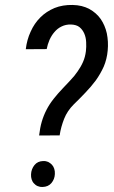

<svg xmlns="http://www.w3.org/2000/svg" viewBox="-20 -741 454 767"><path d="M136.2 -199.7 218.3 -200.2C221.7 -223.6 228 -245.6 236.3 -266.6C244.6 -287.6 257.3 -306.6 274.4 -323.7C290 -338.9 305.7 -354.5 320.8 -370.6C335.9 -386.2 350.1 -402.8 362.8 -419.9C375 -437 385.7 -455.6 394.5 -475.1C402.8 -494.6 408.2 -516.1 410.2 -539.1C412.6 -563 411.1 -585.9 406.7 -607.9C401.9 -629.4 393.6 -648.4 382.3 -665C370.6 -681.6 355.5 -694.8 336.9 -705.1C317.9 -715.3 295.9 -720.7 270 -721.2C243.7 -721.7 219.7 -717.8 197.8 -709C175.8 -699.7 157.2 -687.5 141.1 -671.4C125 -655.3 112.3 -636.7 102.5 -614.7C92.3 -592.8 85.9 -569.3 83 -544.4L166.5 -544.9C168.9 -557.1 172.4 -569.3 177.7 -581.5C183.1 -593.3 189.5 -604 197.8 -613.3C205.6 -622.6 214.8 -629.9 226.1 -635.3C236.8 -640.6 249.5 -643.6 263.7 -643.1C277.8 -642.6 289.6 -639.2 297.9 -632.3C306.2 -625.5 312.5 -616.7 316.9 -606.4C321.3 -596.2 323.7 -584.5 324.2 -572.3C324.7 -560.1 324.7 -547.9 323.2 -536.6C321.3 -521 317.4 -506.3 311.5 -493.2C305.7 -480 298.3 -467.3 290 -455.6C281.7 -443.4 272.5 -432.1 262.2 -421.4C252 -410.2 241.7 -399.4 231.4 -388.7C217.3 -374 205.1 -359.9 194.3 -346.2C183.1 -332 173.8 -317.9 166 -302.7C158.2 -287.6 151.9 -272 147 -255.4C142.1 -238.8 138.7 -220.2 136.2 -199.7ZM104 -44.4C103.5 -37.1 104.5 -30.8 106.4 -24.4C108.4 -18.1 111.3 -12.7 115.7 -8.3C119.6 -3.9 124.5 0 130.4 2.4C136.2 4.9 143.1 6.3 150.4 5.9C165 5.4 176.8 0.5 185.5 -9.8C193.8 -20 198.7 -31.7 199.2 -45.9C199.7 -53.2 198.7 -60.1 196.8 -66.4C194.8 -72.8 191.9 -78.1 187.5 -83C183.1 -87.4 178.2 -91.3 172.4 -94.2C166.5 -96.7 159.7 -98.1 152.3 -97.7C137.2 -97.2 126 -91.8 117.7 -81.5C109.4 -71.3 104.5 -58.6 104 -44.4Z"/></svg>

Font: Roboto Condensed
Style: Italic
Weight: 400
Designer: Google
Version: Version 1.000;PS 001.000;hotconv 1.0.88;makeotf.lib2.5.64775